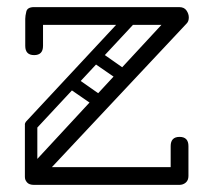

<svg xmlns="http://www.w3.org/2000/svg" viewBox="-20 -520 600 540"><path d="M76 0Q62 0 56 -7Q50 -14 50 -23Q50 -36 59 -45L434 -450H101V-391Q101 -365 76 -365Q51 -365 51 -391V-467Q51 -475 54 -487.5Q57 -500 76 -500H484Q498 -500 504.5 -490.5Q511 -481 511 -471Q511 -460 505 -454L126 -50H460V-109Q460 -135 485 -135Q510 -135 510 -109V-25Q510 -13 502.5 -6.5Q495 0 484 0ZM57 -157Q51 -163 50 -168.5Q49 -174 56 -181L327 -472Q338 -484 351 -473Q364 -461 353 -449L82 -158Q78 -153 71 -152Q64 -151 57 -157ZM68 -184Q85 -184 85 -167V-24Q85 -5 68 -5Q50 -5 50 -23V-166Q50 -184 68 -184ZM176 -270Q162 -281 171 -295Q175 -300 181.5 -302.5Q188 -305 196 -300L273 -246Q287 -235 278 -222Q273 -215 267 -213Q261 -211 253 -217ZM245 -342Q231 -353 240 -367Q244 -372 250.5 -374.5Q257 -377 265 -372L342 -318Q356 -307 347 -294Q342 -287 336 -285Q330 -283 322 -289Z"/></svg>

Font: Agu Display
Style: Regular
Weight: 400
Designer: Oluwaseun Badejo
Version: Version 1.103